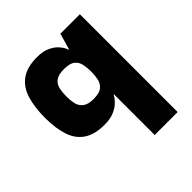

<svg xmlns="http://www.w3.org/2000/svg" viewBox="-170 -533 851 851"><g transform="rotate(-45 255.0 -107.5)"><path d="M192 10Q131 10 94.5 -14.5Q58 -39 42.5 -85.5Q27 -132 27 -198Q27 -265 42 -313.5Q57 -362 93.5 -388Q130 -414 192 -414Q230 -414 254 -402.5Q278 -391 291.5 -376Q305 -361 310 -349.5Q315 -338 315 -338H317L339 -414H461V199H317V-56H315Q315 -56 309 -46Q303 -36 289 -23Q275 -10 251.5 0Q228 10 192 10ZM239 -105Q275 -105 291.5 -118.5Q308 -132 312.5 -153.5Q317 -175 317 -199Q317 -223 312.5 -244.5Q308 -266 291.5 -279Q275 -292 239 -292Q204 -292 187 -279Q170 -266 165.5 -244.5Q161 -223 161 -199Q161 -175 165.5 -153.5Q170 -132 187 -118.5Q204 -105 239 -105Z"/></g></svg>

Font: Darker Grotesque Light Black
Style: Regular
Weight: 900
Version: Version 1.000;gftools[0.9.28]